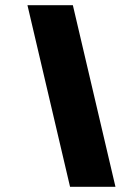

<svg xmlns="http://www.w3.org/2000/svg" viewBox="-20 -720 540 740"><path d="M85.8 -700H260.8L425 0H250Z"/></svg>

Font: BoonTook
Style: Italic
Weight: 400
Italic angle: -9°
Designer: Sungsit Sawaiwan
Foundry: FontUni
Version: Version 3.0